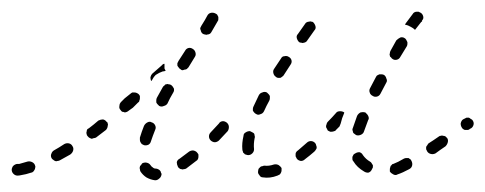

<svg xmlns="http://www.w3.org/2000/svg" viewBox="-21 -288 829 328"><path d="M244 20Q248 20 251 17Q254 15 255 10Q255 8 254 7Q254 5 252 3Q251 2 249 1Q247 0 245 0Q242 0 240 -2Q238 -3 236 -6Q234 -9 230 -10Q226 -11 222 -9Q221 -8 220 -6Q218 -5 218 -3Q217 -1 218 1Q218 3 219 5Q223 11 229 15Q236 19 244 20ZM457 10Q458 9 459 7Q460 5 460 3Q460 1 460 -1Q458 -4 455 -6Q451 -8 447 -7Q438 -4 431 -5Q429 -5 427 -4Q425 -4 424 -3Q422 -1 421 0Q420 2 420 4Q419 8 422 11Q424 15 428 15Q440 17 453 12Q455 11 457 10ZM32 7Q34 7 36 5Q37 4 38 2Q39 1 39 -1Q40 -3 39 -5Q38 -9 34 -11Q30 -13 26 -12Q19 -10 12 -8Q11 -8 9 -8Q9 -8 9 -8Q7 -8 5 -7Q3 -6 2 -5Q0 -3 0 -2Q-1 0 -1 2Q-1 6 2 9Q5 12 9 12Q12 12 16 11Q23 10 32 7ZM683 -5Q684 -9 682 -13Q681 -15 680 -16Q678 -17 677 -18Q675 -18 673 -18Q671 -18 669 -17Q659 -11 651 -8Q649 -8 648 -6Q646 -5 646 -3Q645 -1 645 1Q645 3 645 5Q647 8 651 10Q655 12 658 10Q667 7 678 1Q682 -1 683 -5ZM608 7Q612 6 614 2Q615 0 616 -2Q616 -4 616 -6Q615 -7 614 -9Q613 -11 611 -12Q604 -16 599 -23Q597 -27 593 -28Q589 -28 586 -26Q584 -25 583 -24Q582 -22 581 -20Q581 -18 581 -16Q581 -14 583 -12Q589 -2 601 5Q604 7 608 7ZM317 -16Q318 -18 318 -20Q318 -22 318 -24Q317 -26 316 -27Q314 -30 309 -31Q305 -31 302 -29Q293 -22 286 -17Q282 -15 281 -11Q281 -7 283 -3Q284 -1 286 0Q287 1 289 1Q291 2 293 1Q295 1 297 0Q305 -6 314 -13Q316 -14 317 -16ZM104 -31Q105 -35 103 -38Q101 -42 97 -43Q93 -44 89 -42Q80 -36 71 -31Q68 -29 67 -26Q65 -22 67 -18Q68 -16 70 -15Q71 -14 73 -13Q75 -12 77 -13Q79 -13 81 -14Q90 -19 99 -24Q103 -27 104 -31ZM519 -33Q520 -34 520 -36Q520 -38 519 -40Q519 -42 517 -44Q514 -47 510 -47Q506 -47 503 -44Q495 -37 488 -31Q486 -30 485 -28Q484 -27 484 -25Q484 -23 484 -21Q485 -19 486 -17Q488 -14 493 -13Q497 -13 500 -16Q508 -22 516 -29Q518 -31 519 -33ZM394 -29Q394 -27 396 -26Q397 -24 399 -24Q401 -23 403 -23Q407 -23 410 -26Q413 -29 413 -33Q412 -42 414 -52Q415 -54 414 -56Q414 -58 413 -60Q412 -61 410 -62Q408 -63 406 -64Q402 -64 399 -62Q395 -60 395 -56Q392 -43 393 -33Q393 -31 394 -29ZM744 -45Q745 -49 743 -52Q741 -54 740 -55Q738 -56 736 -56Q734 -57 732 -56Q730 -56 729 -55Q719 -48 711 -43Q710 -42 709 -40Q708 -39 707 -37Q707 -35 707 -33Q708 -31 709 -29Q711 -26 715 -25Q719 -24 723 -26Q731 -32 740 -38Q743 -41 744 -45ZM218 -49Q218 -47 219 -45Q220 -44 221 -42Q223 -41 225 -40Q229 -39 233 -41Q236 -43 237 -47Q240 -56 244 -66Q246 -70 244 -74Q242 -78 238 -79Q235 -81 231 -79Q227 -77 225 -73Q221 -63 218 -53Q218 -51 218 -49ZM370 -71Q370 -75 367 -78Q366 -79 364 -80Q362 -81 360 -81Q358 -81 356 -80Q354 -79 353 -77L339 -62Q336 -59 336 -55Q336 -51 339 -48Q340 -47 342 -46Q344 -45 346 -45Q348 -45 350 -46Q352 -47 353 -48L368 -64Q370 -67 370 -71ZM162 -69Q163 -71 163 -73Q164 -75 163 -77Q163 -79 161 -80Q159 -83 155 -84Q151 -84 147 -82Q139 -75 131 -69Q129 -68 128 -67Q127 -65 127 -63Q126 -61 127 -59Q127 -57 129 -55Q130 -54 131 -53Q133 -52 135 -51Q137 -51 139 -52Q141 -52 143 -53Q151 -59 160 -66Q161 -67 162 -69ZM581 -66Q582 -64 582 -62Q583 -60 585 -59Q586 -58 588 -57Q592 -56 596 -58Q600 -60 601 -64Q604 -72 608 -83Q609 -84 609 -86Q609 -88 608 -90Q607 -92 606 -93Q604 -95 603 -96Q599 -97 595 -96Q591 -94 589 -90Q585 -79 582 -70Q581 -68 581 -66ZM550 -64Q548 -63 546 -63Q544 -63 543 -63Q541 -64 539 -65Q538 -67 537 -69Q536 -70 536 -72Q536 -74 537 -76Q537 -78 539 -80Q546 -87 553 -95Q555 -98 560 -98Q564 -98 567 -96Q567 -96 567 -95Q567 -95 567 -95Q563 -86 561 -77Q560 -75 559 -72Q556 -69 553 -66Q552 -64 550 -64ZM788 -75Q789 -79 786 -83Q785 -84 783 -85Q782 -86 780 -87Q778 -87 776 -87Q774 -86 772 -85L770 -84Q767 -82 766 -77Q766 -73 768 -70Q769 -68 771 -67Q772 -66 774 -66Q776 -66 778 -66Q780 -66 782 -68L784 -69Q787 -71 788 -75ZM411 -102Q411 -100 411 -99Q412 -97 414 -95Q415 -94 417 -93Q420 -91 424 -93Q428 -94 430 -98Q434 -107 439 -116Q440 -118 440 -120Q440 -122 440 -124Q439 -126 438 -127Q436 -129 435 -130Q431 -132 427 -130Q423 -129 421 -125Q416 -115 412 -106Q411 -104 411 -102ZM206 -104 215 -113Q217 -114 217 -116Q218 -118 218 -120Q218 -122 218 -124Q217 -126 216 -127Q215 -128 213 -129Q211 -130 209 -130Q207 -130 205 -130Q203 -129 202 -128L192 -120L186 -114Q183 -111 183 -107Q182 -103 185 -100Q186 -98 188 -97Q190 -97 192 -96Q194 -96 196 -97Q198 -98 199 -99ZM246 -117Q246 -115 246 -113Q247 -111 248 -110Q250 -108 251 -107Q255 -105 259 -107Q263 -108 265 -111Q269 -120 275 -130Q277 -133 276 -137Q274 -141 271 -143Q269 -144 267 -144Q265 -145 263 -144Q261 -144 260 -142Q258 -141 257 -139Q252 -130 247 -121Q246 -119 246 -117ZM610 -133Q610 -131 611 -129Q611 -128 613 -126Q614 -125 616 -124Q619 -122 623 -123Q627 -124 629 -128Q634 -137 639 -147Q641 -150 639 -154Q638 -158 635 -160Q633 -161 631 -161Q629 -161 627 -161Q625 -160 623 -159Q622 -158 621 -156Q616 -146 611 -137Q610 -135 610 -133ZM245 -160Q251 -164 257 -166Q259 -166 262 -167Q261 -169 260 -171Q260 -175 260 -179Q258 -179 257 -178Q256 -177 255 -176L239 -162Q237 -160 236 -156Q236 -153 237 -150Q237 -150 238 -150Q241 -156 245 -160ZM446 -163Q447 -159 450 -157Q452 -155 454 -155Q456 -155 458 -155Q460 -156 461 -157Q463 -158 464 -160Q469 -168 475 -177Q478 -181 477 -185Q476 -189 472 -191Q469 -193 465 -192Q461 -192 459 -188Q453 -179 447 -170Q445 -167 446 -163ZM282 -180Q282 -178 282 -176Q283 -174 284 -173Q285 -171 287 -170Q288 -169 290 -168Q292 -168 294 -169Q296 -169 298 -170Q299 -171 301 -173L312 -191Q314 -194 313 -198Q312 -202 309 -204Q305 -207 301 -206Q297 -205 295 -201L284 -184Q283 -182 282 -180ZM645 -197Q644 -195 645 -193Q645 -191 647 -190Q648 -188 650 -187Q653 -185 657 -186Q661 -187 663 -191L674 -209Q675 -211 675 -213Q675 -215 675 -216Q674 -218 673 -220Q672 -222 670 -223Q667 -225 663 -224Q659 -222 656 -219L646 -201Q645 -199 645 -197ZM486 -223Q487 -219 490 -216Q492 -215 494 -215Q496 -214 498 -215Q499 -215 501 -216Q503 -217 504 -219L516 -236Q519 -239 518 -243Q517 -247 514 -250Q513 -251 511 -251Q509 -252 507 -251Q505 -251 503 -250Q501 -249 500 -247L488 -230Q485 -227 486 -223ZM321 -240Q321 -238 322 -236Q322 -235 323 -233Q324 -231 326 -230Q328 -229 330 -229Q331 -228 333 -229Q335 -229 337 -230Q339 -231 340 -233Q347 -245 351 -252Q352 -253 352 -255Q352 -257 352 -259Q351 -261 350 -263Q349 -264 347 -265Q343 -267 339 -266Q335 -265 333 -261Q330 -255 323 -244Q322 -242 321 -240ZM672 -248 684 -264Q685 -266 687 -267Q689 -268 691 -268Q693 -268 694 -268Q696 -267 698 -266Q701 -264 702 -260Q703 -256 700 -253V-252Q700 -252 700 -251Q699 -251 699 -251L688 -237Q685 -240 681 -242Q676 -245 671 -246Q671 -246 671 -247Q672 -247 672 -248Z"/></svg>

Font: FRB American Cursive Dashed Light
Style: Italic
Weight: 300
Italic angle: -25°
Version: Version 2.0;Modular Font Editor K font №1